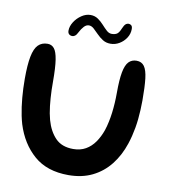

<svg xmlns="http://www.w3.org/2000/svg" viewBox="-86 -838 826 930"><g transform="rotate(10 327.0 -373.0)"><path d="M312.5 18.5Q207 18.5 142.8 -37.5Q78.5 -93.5 50 -185.5Q44.5 -204.5 40.2 -225Q36 -245.5 33 -267Q30 -288.5 28 -311.2Q26 -334 25 -357.5Q24 -381 24 -405.5Q24 -473.5 32 -514.2Q40 -555 57.8 -572.8Q75.5 -590.5 104 -590.5Q124 -590.5 136.5 -575.2Q149 -560 155 -521.8Q161 -483.5 161 -414Q161 -393.5 161.5 -373.2Q162 -353 163.5 -333.8Q165 -314.5 167 -296Q169 -277.5 172.2 -260.5Q175.5 -243.5 179.5 -228.5Q194.5 -175 226 -142.5Q257.5 -110 313.5 -110Q348.5 -110 374.8 -125Q401 -140 419.5 -166.5Q438 -193 450 -227.5Q456.5 -247.5 461.2 -269.8Q466 -292 469 -315.8Q472 -339.5 473.5 -364.5Q475 -389.5 475 -414.5Q475 -479.5 482 -516.5Q489 -553.5 504 -569Q519 -584.5 542.5 -584.5Q567.5 -584.5 580.8 -566Q594 -547.5 598.8 -507Q603.5 -466.5 603.5 -399.5Q603.5 -376 602.2 -352.8Q601 -329.5 598.8 -307.2Q596.5 -285 592.8 -263.8Q589 -242.5 584 -222.2Q579 -202 572.5 -182.5Q552.5 -122 516.8 -76.8Q481 -31.5 430 -6.5Q379 18.5 312.5 18.5ZM214 -648Q204.5 -648 198.2 -653.8Q192 -659.5 192 -671Q192 -692 205.5 -713.5Q219 -735 240.5 -749.5Q262 -764 284.5 -764Q305.5 -764 321.5 -753Q337.5 -742 350.2 -727.8Q363 -713.5 375 -702.5Q387 -691.5 400.5 -691.5Q417 -691.5 426.8 -698.2Q436.5 -705 445 -726Q452 -742.5 458.5 -748.2Q465 -754 474.5 -754Q481 -754 486.8 -749Q492.5 -744 492.5 -731Q492.5 -707.5 479.5 -687.5Q466.5 -667.5 446.2 -655.5Q426 -643.5 403 -643.5Q381 -643.5 364.5 -654Q348 -664.5 334.8 -678.2Q321.5 -692 309.8 -702.5Q298 -713 285.5 -713Q272.5 -713 261.5 -701.2Q250.5 -689.5 240.5 -670Q234.5 -657.5 228 -652.8Q221.5 -648 214 -648Z"/></g></svg>

Font: Gluten
Style: Regular
Weight: 400
Designer: Tyler Finck
Foundry: Etcetera Type Company
Version: Version 1.300